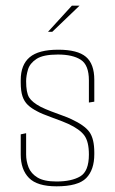

<svg xmlns="http://www.w3.org/2000/svg" viewBox="-20 -650 406 676"><path d="M179 6Q111 6 82 -23.5Q53 -53 53 -106V-177L72 -181V-106Q72 -83 80.5 -61Q89 -39 112 -25Q135 -11 179 -11Q232 -11 262.5 -29Q293 -47 293 -106Q293 -151 277 -173Q261 -195 220 -214Q214 -217 198.5 -223Q183 -229 165 -235.5Q147 -242 132.5 -248Q118 -254 113 -257Q91 -268 78 -280.5Q65 -293 59 -311.5Q53 -330 53 -359V-368Q53 -422 84.5 -448.5Q116 -475 185 -475Q253 -475 282.5 -450Q312 -425 312 -369V-292L293 -289V-367Q293 -421 264.5 -439.5Q236 -458 184 -458Q132 -458 108.5 -442.5Q85 -427 78.5 -405Q72 -383 72 -364Q72 -324 82.5 -307Q93 -290 123 -274Q139 -266 160 -258Q181 -250 200.5 -243Q220 -236 230 -231Q278 -209 295 -185Q312 -161 312 -113V-107Q312 -52 283.5 -23Q255 6 179 6ZM149 -538 233 -630H260L164 -538Z"/></svg>

Font: Smooch Sans Thin
Style: Regular
Weight: 100
Designer: Robert E. Leuschke
Foundry: Robert E. Leuschke
Version: Version 1.010